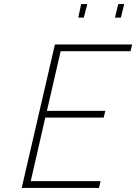

<svg xmlns="http://www.w3.org/2000/svg" viewBox="-20 -917 665 937"><path d="M376 -897H406L389 -831H362ZM557 -897H586L570 -831H541ZM248 -700H625L617 -667H276L209 -376H494L486 -343H201L130 -33H471L463 0H86Z"/></svg>

Font: Cairo ExtraLight
Style: Italic
Weight: 275
Italic angle: -13°
Designer: Mohamed Gaber, Accademia di Belle Arti di Urbino and others
Foundry: Kief Type Foundry, Accademia di Belle Arti di Urbino and others
Version: Version 3.011